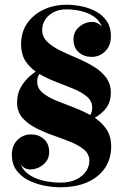

<svg xmlns="http://www.w3.org/2000/svg" viewBox="-20 -780 530 810"><path d="M158 -653.5Q158 -625 178.8 -604.5Q199.5 -584 232.5 -567.8Q265.5 -551.5 302.8 -535.8Q340 -520 373 -500.5Q406 -481 426.8 -454Q447.5 -427 447.5 -388.5Q447.5 -354 432.5 -331Q417.5 -308 393.5 -291.8Q369.5 -275.5 342.5 -261.5L326 -262.5Q348.5 -279.5 358.8 -292.2Q369 -305 369 -325.5Q369 -353.5 347.2 -372Q325.5 -390.5 291.5 -404.8Q257.5 -419 219 -433.5Q180.5 -448 146.2 -468Q112 -488 90.5 -518Q69 -548 69 -593.5Q69 -645.5 95.5 -682.8Q122 -720 165.5 -740Q209 -760 259.5 -760Q292.5 -760 325.8 -753Q359 -746 386.8 -730.5Q414.5 -715 431.2 -689.5Q448 -664 448 -627Q448 -588 424.2 -564Q400.5 -540 366 -540Q335 -540 312.5 -559.2Q290 -578.5 290 -614Q290 -646 314.2 -666.8Q338.5 -687.5 369 -687.5Q382.5 -687.5 394.8 -680.2Q407 -673 410.5 -663Q402.5 -691 379 -708Q355.5 -725 324 -732.8Q292.5 -740.5 259.5 -740.5Q229 -740.5 206 -728.5Q183 -716.5 170.5 -696.8Q158 -677 158 -653.5ZM137 -435.5Q137 -407.5 159.5 -388.8Q182 -370 217.5 -355.5Q253 -341 292.8 -326Q332.5 -311 368 -290.5Q403.5 -270 426.2 -239Q449 -208 449 -162Q449 -110 422.8 -71.2Q396.5 -32.5 348.5 -11.2Q300.5 10 233.5 10Q200.5 10 165 2.8Q129.5 -4.5 98.8 -20.2Q68 -36 49 -62.2Q30 -88.5 30 -126.5Q30 -165.5 53.5 -189.2Q77 -213 111.5 -213Q142.5 -213 165 -193.5Q187.5 -174 187.5 -138.5Q187.5 -106.5 162.8 -85.8Q138 -65 105 -65Q92 -66 80.8 -73.2Q69.5 -80.5 65.5 -91.5Q73 -68.5 90.8 -52.8Q108.5 -37 132.5 -27.5Q156.5 -18 182.8 -13.8Q209 -9.5 233.5 -9.5Q274.5 -9.5 301.8 -23Q329 -36.5 343 -57.5Q357 -78.5 357 -102Q357 -130 335 -148.5Q313 -167 278.2 -181Q243.5 -195 204.5 -208.8Q165.5 -222.5 130.8 -240.2Q96 -258 74 -283.8Q52 -309.5 52 -347.5Q52 -384 67.8 -411.8Q83.5 -439.5 106.8 -459.5Q130 -479.5 152.5 -492.5H169.5Q161.5 -486 154 -478.2Q146.5 -470.5 141.8 -460.2Q137 -450 137 -435.5Z"/></svg>

Font: Bodoni Moda ExtraBold
Style: Regular
Weight: 800
Version: Version 2.005